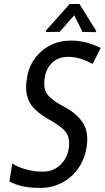

<svg xmlns="http://www.w3.org/2000/svg" viewBox="-20 -922 519 952"><path d="M293.9 -395Q360.8 -359.9 391.1 -313Q412.6 -280.3 412.6 -232.4Q412.6 -213.9 409.7 -193.4Q399.9 -132.3 367.7 -86.9Q335.4 -41 286.6 -15.6Q262.2 -2.9 235.4 3.4Q208.5 9.8 178.7 9.8Q85.4 9.8 26.9 -22V-22.9L40.5 -109.4V-111.3L42 -110.4Q71.8 -91.8 112.8 -81.1Q152.3 -70.8 189 -70.8H189.5H189.9Q244.1 -70.8 278.3 -103.5Q313 -136.2 320.8 -185.5Q323.2 -199.7 322.8 -212.4Q322.8 -230 318.4 -243.7Q310.5 -267.1 288.1 -286.1Q261.7 -308.1 223.6 -329.1Q183.1 -352.1 154.8 -378.4Q126.5 -404.8 115.7 -441.9Q109.4 -462.4 109.4 -489.3Q109.4 -510.3 113.8 -535.2Q122.6 -591.3 152.8 -632.3Q183.1 -673.8 229.5 -697.3Q275.4 -720.7 330.1 -720.7H330.6Q331.1 -720.7 331.5 -720.7Q374.5 -720.7 412.1 -710Q450.2 -699.2 478.5 -684.6H479.5L479 -683.6L439.9 -606L439 -605L438 -605.5Q409.7 -621.6 379.4 -630.9Q349.1 -640.1 317.9 -640.1Q269 -640.1 238.8 -611.3Q208.5 -582 201.7 -537.1Q199.2 -521.5 199.2 -508.3Q199.2 -491.2 203.1 -478Q210 -454.1 231.9 -436Q253.9 -416.5 293.9 -395ZM456.5 -769.5V-762.7L389.2 -763.7L348.1 -846.2L275.9 -764.2L207.5 -763.2V-770L325.7 -902.3H374Z"/></svg>

Font: MAUL Condensed Italic
Style: Condenced Regular Italic
Weight: 400
Italic angle: -12°
Designer: MAUL
Version: Version 1.0; 2020; ttfautohint (v1.8.3)